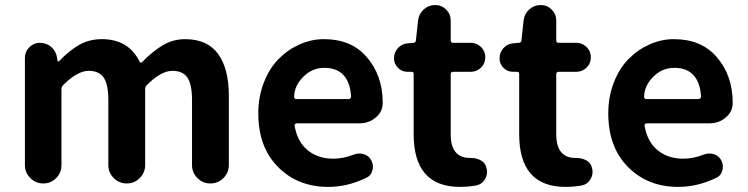

<svg xmlns="http://www.w3.org/2000/svg" viewBox="-20 -730 2977 764"><path d="M79.1 -73.2V-500Q79.1 -524.4 96.7 -542Q114.3 -559.6 138.7 -559.6Q165 -559.6 184.1 -543Q203.1 -526.4 207 -501L209 -487.3Q209 -485.4 210.9 -485.4Q212.9 -485.4 214.8 -486.3Q254.9 -528.3 294.9 -551.3Q335 -574.2 384.8 -574.2Q491.2 -574.2 535.2 -485.4Q536.1 -481.4 539.6 -481Q543 -480.5 545.9 -483.4Q587.9 -526.4 628.4 -550.3Q668.9 -574.2 716.8 -574.2Q804.7 -574.2 847.7 -515.6Q890.6 -457 890.6 -348.6V-73.2Q890.6 -43 869.1 -21.5Q847.7 0 817.4 0Q787.1 0 765.6 -21.5Q744.1 -43 744.1 -73.2V-331.1Q744.1 -394.5 725.6 -421.4Q707 -448.2 666 -448.2Q621.1 -448.2 564.5 -391.6Q557.6 -384.8 557.6 -375V-73.2Q557.6 -43 536.1 -21.5Q514.6 0 484.4 0Q454.1 0 432.6 -21.5Q411.1 -43 411.1 -73.2V-331.1Q411.1 -394.5 392.6 -421.4Q374 -448.2 333 -448.2Q288.1 -448.2 231.4 -391.6Q224.6 -384.8 224.6 -375V-73.2Q224.6 -43 203.6 -21.5Q182.6 0 152.3 0Q122.1 0 100.6 -21.5Q79.1 -43 79.1 -73.2Z M1286.1 13.7Q1165 13.7 1086.4 -65.4Q1007.8 -144.5 1007.8 -279.3Q1007.8 -344.7 1029.8 -401.4Q1051.8 -458 1088.4 -495.1Q1125 -532.2 1171.9 -553.2Q1218.8 -574.2 1268.6 -574.2Q1377 -574.2 1437.5 -504.9Q1502.9 -431.6 1502.9 -320.3Q1502.9 -286.1 1476.6 -263.7Q1449.2 -239.3 1411.1 -239.3H1160.2Q1157.2 -239.3 1154.3 -236.3Q1151.4 -233.4 1152.3 -229.5Q1163.1 -166 1204.1 -132.3Q1245.1 -98.6 1305.7 -98.6Q1346.7 -98.6 1385.7 -114.3Q1397.5 -119.1 1409.2 -119.1Q1418 -119.1 1425.8 -117.2Q1447.3 -111.3 1457 -92.8Q1463.9 -80.1 1463.9 -66.4Q1463.9 -59.6 1461.9 -52.7Q1457 -31.2 1437.5 -22.5Q1363.3 13.7 1286.1 13.7ZM1150.4 -343.8Q1150.4 -340.8 1152.3 -338.9Q1154.3 -335.9 1158.2 -335.9H1367.2Q1371.1 -335.9 1374 -338.9Q1377 -341.8 1377 -345.7Q1377 -345.7 1377 -345.7Q1374 -400.4 1347.7 -430.2Q1321.3 -460 1270.5 -460Q1226.6 -460 1193.4 -430.7Q1150.4 -391.6 1150.4 -343.8Z M1810.5 13.7Q1626 13.7 1626 -196.3V-435.5Q1626 -444.3 1618.2 -444.3H1601.6Q1579.1 -444.3 1563.5 -460Q1547.9 -475.6 1547.9 -498Q1547.9 -521.5 1563.5 -538.6Q1579.1 -555.7 1601.6 -557.6L1624 -559.6Q1633.8 -559.6 1634.8 -568.4L1643.6 -648.4Q1646.5 -674.8 1666 -692.4Q1685.5 -710 1711.9 -710Q1737.3 -710 1755.4 -691.9Q1773.4 -673.8 1773.4 -648.4V-569.3Q1773.4 -559.6 1783.2 -559.6H1853.5Q1877 -559.6 1894 -543Q1911.1 -526.4 1911.1 -502Q1911.1 -477.5 1894 -460.9Q1877 -444.3 1853.5 -444.3H1783.2Q1773.4 -444.3 1773.4 -434.6V-196.3Q1773.4 -101.6 1849.6 -101.6Q1850.6 -101.6 1851.1 -101.6Q1851.6 -101.6 1852.5 -101.6Q1875 -101.6 1893.6 -91.8Q1912.1 -81.1 1916 -60.5Q1918 -53.7 1918 -46.9Q1918 -31.2 1910.2 -17.6Q1898.4 2.9 1876 7.8Q1842.8 13.7 1810.5 13.7Z M2230.5 13.7Q2045.9 13.7 2045.9 -196.3V-435.5Q2045.9 -444.3 2038.1 -444.3H2021.5Q1999 -444.3 1983.4 -460Q1967.8 -475.6 1967.8 -498Q1967.8 -521.5 1983.4 -538.6Q1999 -555.7 2021.5 -557.6L2043.9 -559.6Q2053.7 -559.6 2054.7 -568.4L2063.5 -648.4Q2066.4 -674.8 2085.9 -692.4Q2105.5 -710 2131.8 -710Q2157.2 -710 2175.3 -691.9Q2193.4 -673.8 2193.4 -648.4V-569.3Q2193.4 -559.6 2203.1 -559.6H2273.4Q2296.9 -559.6 2314 -543Q2331.1 -526.4 2331.1 -502Q2331.1 -477.5 2314 -460.9Q2296.9 -444.3 2273.4 -444.3H2203.1Q2193.4 -444.3 2193.4 -434.6V-196.3Q2193.4 -101.6 2269.5 -101.6Q2270.5 -101.6 2271 -101.6Q2271.5 -101.6 2272.5 -101.6Q2294.9 -101.6 2313.5 -91.8Q2332 -81.1 2335.9 -60.5Q2337.9 -53.7 2337.9 -46.9Q2337.9 -31.2 2330.1 -17.6Q2318.4 2.9 2295.9 7.8Q2262.7 13.7 2230.5 13.7Z M2678.7 13.7Q2557.6 13.7 2479 -65.4Q2400.4 -144.5 2400.4 -279.3Q2400.4 -344.7 2422.4 -401.4Q2444.3 -458 2481 -495.1Q2517.6 -532.2 2564.5 -553.2Q2611.3 -574.2 2661.1 -574.2Q2769.5 -574.2 2830.1 -504.9Q2895.5 -431.6 2895.5 -320.3Q2895.5 -286.1 2869.1 -263.7Q2841.8 -239.3 2803.7 -239.3H2552.7Q2549.8 -239.3 2546.9 -236.3Q2543.9 -233.4 2544.9 -229.5Q2555.7 -166 2596.7 -132.3Q2637.7 -98.6 2698.2 -98.6Q2739.3 -98.6 2778.3 -114.3Q2790 -119.1 2801.8 -119.1Q2810.5 -119.1 2818.4 -117.2Q2839.8 -111.3 2849.6 -92.8Q2856.4 -80.1 2856.4 -66.4Q2856.4 -59.6 2854.5 -52.7Q2849.6 -31.2 2830.1 -22.5Q2755.9 13.7 2678.7 13.7ZM2543 -343.8Q2543 -340.8 2544.9 -338.9Q2546.9 -335.9 2550.8 -335.9H2759.8Q2763.7 -335.9 2766.6 -338.9Q2769.5 -341.8 2769.5 -345.7Q2769.5 -345.7 2769.5 -345.7Q2766.6 -400.4 2740.2 -430.2Q2713.9 -460 2663.1 -460Q2619.1 -460 2585.9 -430.7Q2543 -391.6 2543 -343.8Z"/></svg>

Font: Gen Jyuu GothicX Bold
Style: Bold
Weight: 700
Designer: Ryoko NISHIZUKA (kana &amp; ideographs); Paul D. Hunt (Latin, Greek &amp; Cyrillic); Wenlong ZHANG (bopomofo); Sandoll C
Version: Version 1.058.20140828